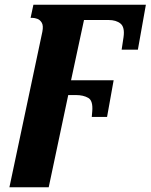

<svg xmlns="http://www.w3.org/2000/svg" viewBox="-20 -556 640 816"><path d="M160 -421Q165 -447 157.5 -459.5Q150 -472 138.5 -476Q127 -480 119 -480H110L122 -536H600L566 -345H497L505 -398Q511 -440 492.5 -455.5Q474 -471 441 -471H337L282 -215H463L435 -59H370L372 -82Q376 -128 355 -140Q334 -152 303 -152H270L187 240H20Z"/></svg>

Font: Noto Serif SemiCondensed ExtraBold
Style: Italic
Weight: 800
Width: 4
Italic angle: -12°
Designer: Monotype Design Team
Foundry: Monotype Imaging Inc.
Version: Version 2.014; ttfautohint (v1.8.4.7-5d5b)